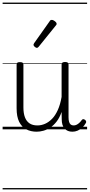

<svg xmlns="http://www.w3.org/2000/svg" viewBox="-20 -989 686 1468"><path d="M260 18Q216 18 181 0Q146 -18 126.5 -57.5Q107 -97 107 -161V-496Q107 -506 113 -510Q119 -514 132 -514Q146 -514 152.5 -510Q159 -506 159 -496V-167Q159 -123 170.5 -92.5Q182 -62 205.5 -46Q229 -30 266 -30Q296 -30 324.5 -42.5Q353 -55 378 -80.5Q403 -106 422 -148Q441 -190 451 -248V-497Q451 -506 457.5 -510.5Q464 -515 478 -515Q491 -515 497.5 -510.5Q504 -506 504 -497V-92Q504 -72 508 -58Q512 -44 520.5 -37Q529 -30 543 -30Q554 -30 564 -34.5Q574 -39 584.5 -48Q595 -57 605 -71Q610 -78 616.5 -78Q623 -78 631 -72Q637 -67 638.5 -60.5Q640 -54 636 -48Q625 -28 608.5 -13Q592 2 573 10Q554 18 534 18Q514 18 499.5 12Q485 6 474 -6Q463 -18 457.5 -35.5Q452 -53 452 -76L451 -133Q436 -90 413.5 -60.5Q391 -31 365 -14Q339 3 312 10.5Q285 18 260 18ZM262 -623Q255 -623 245.5 -631Q236 -639 236 -647Q236 -649 237.5 -651.5Q239 -654 241 -659L360 -827Q363 -833 367 -835Q371 -837 376 -837Q383 -837 391.5 -832Q400 -827 406.5 -820.5Q413 -814 413 -807Q413 -803 411.5 -800Q410 -797 406 -793L276 -632Q269 -623 262 -623ZM0 449H646V459H0ZM0 -20H646V0H0ZM0 -505H646V-500H0ZM0 -969H646V-959H0Z"/></svg>

Font: Playwrite IT Trad Guides
Style: Regular
Weight: 400
Designer: Veronika Burian, José Scaglione
Foundry: TypeTogether
Version: Version 1.003